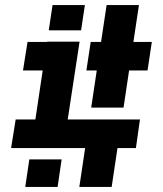

<svg xmlns="http://www.w3.org/2000/svg" viewBox="-20 -740 645 760"><path d="M322 -461 339 -574H380L402 -720H530L508 -574H581L564 -461H491L469 -314H341L363 -461ZM301 -620H173L188 -720H316ZM24 -154 42 -267H120L149 -461H71L89 -574H167V-575H295L248 -267H534L518 -154H445L422 0H294L317 -154ZM96 -109H224L208 0H80Z"/></svg>

Font: Protest Guerrilla
Style: Regular
Weight: 400
Designer: Octavio Pardo
Foundry: Ashler Design
Version: Version 2.005; ttfautohint (v1.8.4.7-5d5b)